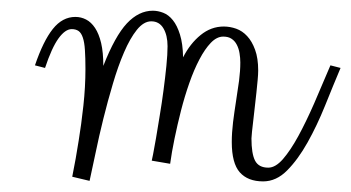

<svg xmlns="http://www.w3.org/2000/svg" viewBox="-20 -362 662 362"><path d="M45.9 -238.8Q61.5 -284.7 79.6 -307.4Q97.7 -330.1 122.1 -330.1Q132.8 -330.1 142.3 -325.2Q151.9 -320.3 159.2 -309.3Q166.5 -298.3 170.7 -280.8Q174.8 -263.2 174.8 -237.8Q196.8 -293.9 219.2 -317.9Q241.7 -341.8 268.1 -341.8Q277.8 -341.8 287.8 -337.9Q297.9 -334 305.9 -324Q314 -314 319.3 -296.9Q324.7 -279.8 325.2 -253.9Q338.4 -279.8 358.2 -295.9Q377.9 -312 401.9 -312Q413.6 -312 425.3 -307.9Q437 -303.7 446 -293.9Q455.1 -284.2 460.9 -268.3Q466.8 -252.4 466.8 -229Q466.8 -222.2 465.8 -211.2Q464.8 -200.2 463.4 -187Q461.9 -173.8 460.4 -160.2Q459 -146.5 457.5 -134.5Q456.1 -122.6 455.1 -113.5Q454.1 -104.5 454.1 -101.1Q454.1 -72.3 460.9 -59.1Q467.8 -45.9 485.8 -45.9Q499.5 -45.9 513.7 -62.3Q527.8 -78.6 542.5 -105.5Q557.1 -132.3 572.3 -167Q587.4 -201.7 603 -238.8L622.1 -233.9Q607.9 -200.2 592.8 -162.6Q577.6 -125 559.8 -93.3Q542 -61.5 521.5 -40.8Q501 -20 476.1 -20Q447.3 -20 432.1 -37.1Q417 -54.2 417 -94.2Q417 -111.8 419.4 -131.6Q421.9 -151.4 425 -171.1Q428.2 -190.9 430.7 -209.7Q433.1 -228.5 433.1 -244.1Q433.1 -252.9 431.6 -261.7Q430.2 -270.5 426.5 -277.6Q422.9 -284.7 416.7 -288.8Q410.6 -293 400.9 -293Q388.7 -293 377.4 -281.2Q366.2 -269.5 356 -250Q345.7 -230.5 336.9 -205.3Q328.1 -180.2 321.3 -153.6Q314.5 -127 309.1 -100.8Q303.7 -74.7 300.8 -53.2L266.1 -59.1Q266.1 -59.1 268.6 -71Q271 -83 274.2 -101.8Q277.3 -120.6 281.2 -144.3Q285.2 -168 288.3 -191.9Q291.5 -215.8 293.7 -237.8Q295.9 -259.8 295.9 -274.9Q295.9 -295.4 288.1 -308.6Q280.3 -321.8 265.1 -321.8Q251 -321.8 238 -305.7Q225.1 -289.6 213.9 -263.4Q202.6 -237.3 192.9 -204.3Q183.1 -171.4 174.8 -137.9Q166.5 -104.5 160.2 -73.7Q153.8 -43 148.9 -21L116.2 -28.8Q123 -62.5 128.4 -97.2Q133.3 -127 137.2 -162.6Q141.1 -198.2 141.1 -231.9Q141.1 -253.4 140.1 -267.8Q139.2 -282.2 136.2 -291Q133.3 -299.8 128.2 -303.5Q123 -307.1 115.2 -307.1Q103 -307.1 90.3 -289.6Q77.6 -272 64.9 -233.9Z"/></svg>

Font: Clicker Script
Style: Regular
Weight: 400
Designer: Astigmatic (AOETI)
Foundry: Astigmatic (AOETI)
Version: Version 1.000